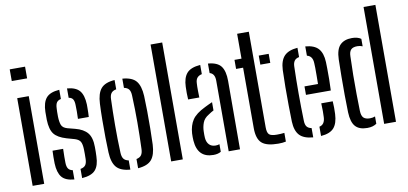

<svg xmlns="http://www.w3.org/2000/svg" viewBox="-74 -1043 2747 1294"><g transform="rotate(-10 1300.0 -396.0)"><path d="M42.5 -720V-800H147.5V-720ZM58.5 0V-600H137.5V0Z M396 6.5V-56.5Q419.5 -60.5 430 -74Q440.5 -87.5 441.5 -115.5Q442 -137.5 442 -150.5Q442 -163.5 441.5 -182.5Q440.5 -217.5 431.2 -234.5Q422 -251.5 394 -260.5L339 -276Q279.5 -293.5 255.5 -324.5Q231.5 -355.5 229.5 -421.5Q229 -452.5 229.5 -476Q231 -540 257.2 -571Q283.5 -602 347.5 -606.5V-543.5Q327 -539 318.2 -526Q309.5 -513 308.5 -486Q308 -477 307.5 -462Q307 -447 307.5 -429.5Q308.5 -394 316.5 -372.5Q324.5 -351 356 -342L408 -328.5Q464 -314 490.5 -281.8Q517 -249.5 517 -185Q517 -167 517 -153.2Q517 -139.5 516 -121Q514.5 -58.5 487.5 -28.2Q460.5 2 396 6.5ZM437.5 -391.5Q439 -416 438.8 -443Q438.5 -470 438 -486.5Q437.5 -512.5 429.2 -525.8Q421 -539 400.5 -542.5V-606.5Q460 -601.5 485.5 -571.2Q511 -541 513.5 -477Q513.5 -469.5 513.5 -453.8Q513.5 -438 513 -420.8Q512.5 -403.5 511.5 -391.5ZM230.5 -123Q230 -146.5 230.2 -167.2Q230.5 -188 231.5 -210H304Q302.5 -179 302.8 -155.8Q303 -132.5 303 -115Q303.5 -88 312.8 -74.5Q322 -61 343 -57V6.5Q282.5 1.5 257.8 -29.2Q233 -60 230.5 -123Z M601 -133Q599 -174 598.2 -233.2Q597.5 -292.5 598 -354.5Q598.5 -416.5 601 -466.5Q604.5 -536.5 632.2 -569.2Q660 -602 726 -606.5V-543Q701.5 -538.5 691 -524Q680.5 -509.5 680 -482.5Q677 -402.5 676.5 -306.5Q676 -210.5 680 -118Q681 -90 691.5 -75.5Q702 -61 726 -56.5V6.5Q660 1.5 632 -31.2Q604 -64 601 -133ZM779 6.5V-56.5Q803 -61.5 813 -76Q823 -90.5 824 -116.5Q827.5 -207 827.8 -298.2Q828 -389.5 824 -484Q823 -511 812.8 -525Q802.5 -539 779 -543.5V-606.5Q845.5 -601.5 872.8 -568.5Q900 -535.5 903.5 -466.5Q905.5 -421 906.2 -362.5Q907 -304 906.2 -244Q905.5 -184 903.5 -133Q900 -64 872.5 -31.2Q845 1.5 779 6.5Z M1006.5 0V-800H1086V0Z M1191.5 -391.5Q1190 -412.5 1189.8 -435.2Q1189.5 -458 1190.5 -478.5Q1192.5 -539.5 1219.5 -570.5Q1246.5 -601.5 1312 -606.5V-543.5Q1292 -539.5 1280.5 -526.8Q1269 -514 1268 -489Q1266.5 -467 1267 -436.5Q1267.5 -406 1268 -391.5ZM1400 0V-483.5Q1400 -532 1365 -541.5V-606.5Q1429 -601.5 1453.8 -568.2Q1478.5 -535 1478.5 -468L1477.5 0ZM1178.5 -111.5Q1177.5 -124 1177.5 -136.2Q1177.5 -148.5 1178 -161.5Q1181.5 -215.5 1206 -252.8Q1230.5 -290 1296 -321.5Q1307.5 -327.5 1320.5 -333.5Q1333.5 -339.5 1347 -345.5V-289Q1339 -285 1330.2 -279.8Q1321.5 -274.5 1312 -268Q1279.5 -249 1268.8 -220.2Q1258 -191.5 1257.5 -160.5Q1257 -147 1257.2 -136.8Q1257.5 -126.5 1258 -116.5Q1260.5 -87 1276.5 -70.2Q1292.5 -53.5 1320.5 -53.5Q1335.5 -53.5 1347 -58V-6Q1326.5 6.5 1295 6.5Q1187.5 6.5 1178.5 -111.5Z M1545.5 -538V-600H1593.5V-770H1673.5V-115.5Q1673.5 -79.5 1686.8 -66.8Q1700 -54 1740 -54Q1755.5 -54 1766 -54.8Q1776.5 -55.5 1791 -57V2.5Q1769 7.5 1739 7.5Q1658.5 7.5 1626 -22.2Q1593.5 -52 1593.5 -124.5V-538ZM1711.5 -538V-600H1779.5V-538Z M1854 -123Q1852.5 -170.5 1851.8 -233.2Q1851 -296 1851.5 -360.2Q1852 -424.5 1854 -476Q1857 -540 1886 -570.8Q1915 -601.5 1977.5 -606.5V-543Q1954.5 -538.5 1944.8 -524.2Q1935 -510 1934.5 -486Q1929 -305 1934.5 -115Q1935 -88 1945.2 -74.5Q1955.5 -61 1977.5 -57V6.5Q1913.5 1.5 1885 -29.2Q1856.5 -60 1854 -123ZM1979 -284V-342H2071.5Q2072 -371 2072.2 -400.5Q2072.5 -430 2072.2 -453.2Q2072 -476.5 2071 -486Q2069 -534 2031 -543V-606.5Q2092.5 -601.5 2120 -570.5Q2147.5 -539.5 2150 -478.5Q2150.5 -467 2151 -434.8Q2151.5 -402.5 2151.2 -361.8Q2151 -321 2149 -284ZM2031 6.5V-57Q2069 -65 2071 -115.5Q2072 -130.5 2072 -156Q2072 -181.5 2070.5 -210H2149Q2150.5 -193 2150.8 -166Q2151 -139 2150 -123Q2147 -59.5 2120 -28.8Q2093 2 2031 6.5Z M2464 0V-800H2545V0ZM2238 -119Q2236 -173.5 2235.8 -238.2Q2235.5 -303 2236 -366.5Q2236.5 -430 2238 -481Q2240 -550 2268.8 -578.8Q2297.5 -607.5 2350 -607.5Q2388.5 -607.5 2412 -591V-540Q2396 -547 2376.5 -547Q2346 -547 2332.8 -533Q2319.5 -519 2319 -488.5Q2316.5 -426.5 2315.8 -359.5Q2315 -292.5 2315.8 -229.5Q2316.5 -166.5 2318 -116Q2319 -80.5 2333.2 -67Q2347.5 -53.5 2376 -53.5Q2397 -53.5 2412 -60V-10Q2399.5 -1.5 2384 3Q2368.5 7.5 2348 7.5Q2293 7.5 2266.8 -22Q2240.5 -51.5 2238 -119Z"/></g></svg>

Font: Big Shoulders Stencil Text
Style: Regular
Weight: 400
Designer: Patric King
Foundry: XO Type Co
Version: Version 1.000